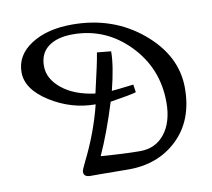

<svg xmlns="http://www.w3.org/2000/svg" viewBox="-73 -721 890 806"><g transform="rotate(-10 372.0 -318.0)"><path d="M283.2 -638.2Q457 -638.2 580.6 -535.2Q704.1 -432.1 704.1 -293.9Q704.1 -155.8 620.1 -75.9Q536.1 3.9 407.2 2Q338.4 1 296.9 1H250Q221.2 1 221.2 -21Q221.2 -28.8 237.8 -62Q293.9 -173.8 323.2 -291Q220.2 -291 130.1 -347.9Q40 -404.8 40 -477.3Q40 -549.8 108.2 -594Q176.3 -638.2 283.2 -638.2ZM330.1 -335.9Q360.8 -466.8 366.2 -504.9L425.8 -499Q425.8 -437 399.9 -335Q407.7 -335 493.2 -345.2L498 -312Q478 -305.2 387.2 -291Q348.1 -165 306.2 -73.2Q406.2 -65.4 472.7 -65.2Q539.1 -64.9 578.1 -114.5Q617.2 -164.1 617.2 -248Q617.2 -393.1 518.1 -495.1Q418.9 -597.2 278.8 -597.2Q212.9 -597.2 175 -569.1Q137.2 -541 137.2 -486.6Q137.2 -432.1 189.7 -389.6Q242.2 -347.2 330.1 -335.9Z"/></g></svg>

Font: Marck Script
Style: Regular
Weight: 400
Designer: Denis Masharov, Marck Fogel
Foundry: Denis Masharov
Version: Version 1.002